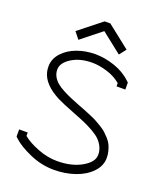

<svg xmlns="http://www.w3.org/2000/svg" viewBox="-163 -995 933 1115"><g transform="rotate(20 303.5 -437.5)"><path d="M305.2 -838.9 181.2 -740.2 147.9 -782.2 288.1 -893.1H323.2L463.9 -782.2L431.2 -740.2L306.2 -838.9ZM481.9 -582Q445.3 -612.8 395.8 -627.9Q346.2 -643.1 304.2 -643.1Q228.5 -643.1 176.8 -610.6Q125 -578.1 125 -536.1Q125 -513.7 135.7 -493.9Q146.5 -474.1 164.3 -459.5Q182.1 -444.8 208.5 -430.9Q234.9 -417 262 -405.8Q289.1 -394.5 322.8 -381.3Q323.7 -381.3 324.2 -381.1Q324.7 -380.9 325.7 -380.6Q326.7 -380.4 327.1 -379.9Q351.1 -370.6 363.3 -365.7Q375.5 -360.8 399.4 -350.6Q423.3 -340.3 437 -332.8Q450.7 -325.2 471.2 -312.7Q491.7 -300.3 503.9 -289.1Q516.1 -277.8 530.5 -262Q544.9 -246.1 552.5 -230.2Q560.1 -214.4 565.4 -194.1Q570.8 -173.8 570.8 -151.9Q570.8 -102.5 533 -63Q495.1 -23.4 434.6 -2.7Q374 18.1 304.2 18.1Q228 18.1 155 -13.9Q82 -45.9 43.9 -82L36.1 -89.8V-133.8H88.9V-112.8Q124.5 -83 185.3 -59.6Q246.1 -36.1 304.2 -36.1Q394.5 -36.1 456.3 -71.5Q518.1 -106.9 518.1 -151.9Q518.1 -178.2 507.1 -200.7Q496.1 -223.1 479.5 -239.7Q462.9 -256.3 433.1 -273.2Q403.3 -290 376.2 -302Q349.1 -314 307.1 -330.1Q222.2 -363.3 193.4 -377.9Q91.3 -430.2 74.2 -503.4Q70.8 -519.5 70.8 -536.1Q70.8 -582.5 104.2 -619.6Q137.7 -656.7 190.7 -676.3Q243.7 -695.8 304.2 -695.8Q362.3 -695.8 423.8 -674.8Q485.4 -653.8 527.8 -612.8L536.1 -605V-562H481.9Z"/></g></svg>

Font: Rawengulk
Style: Demibold
Weight: 600
Version: Version 0.92